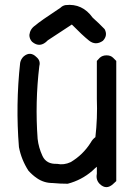

<svg xmlns="http://www.w3.org/2000/svg" viewBox="-20 -750 540 791"><path d="M250 -729Q319 -737 362 -677Q388 -654 411 -630Q425 -604 404 -582Q374 -561 346.5 -583Q319 -605 276 -649L177 -584Q145 -550 112 -578Q101 -590 101 -606Q104 -631 125 -645Q144 -662 229 -718Q238 -727 250 -729ZM78 -518Q105 -540 130 -515Q148 -500 142 -478Q124 -328 135 -178Q139 -142 155 -107.5Q171 -73 215 -75Q243 -69 271 -82Q322 -112 354 -163Q361 -176 373 -185Q382 -263 379 -343V-499Q385 -505 391 -512Q402 -522 419 -522Q436 -522 446 -512Q452 -506 459 -499V-251V-4Q452 2 446 8Q418 34 391 8Q374 -9 379 -34V-63Q369 -55 360 -46Q316 -8 259 7Q228 7 196 4Q161 4 132 -16Q113 -29 97 -47Q68 -92 58 -144Q44 -318 63 -491Q66 -507 78 -518Z"/></svg>

Font: Kosefont JP
Style: Regular
Weight: 400
Designer: Nozomi Seto 瀬戸のぞみ
Version: Version 3.00;June 19, 2020